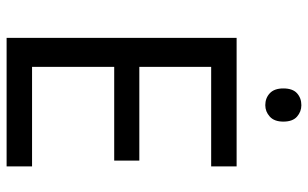

<svg xmlns="http://www.w3.org/2000/svg" viewBox="-200 -756 955 596"><g transform="rotate(90 278.0 -457.5)"><path d="M496 0H97V-714H496V-635H187V-412H478V-334H187V-79H496ZM306 -915Q326 -915 341.5 -901.5Q357 -888 357 -859Q357 -831 341.5 -817Q326 -803 306 -803Q284 -803 269 -817Q254 -831 254 -859Q254 -888 269 -901.5Q284 -915 306 -915Z"/></g></svg>

Font: Noto Sans Ogham
Style: Regular
Weight: 400
Designer: Monotype Design Team
Foundry: Monotype Imaging Inc.
Version: Version 2.001; ttfautohint (v1.8.4.7-5d5b)